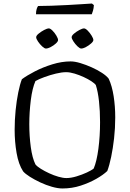

<svg xmlns="http://www.w3.org/2000/svg" viewBox="-20 -1068 735 1088"><path d="M334 0Q308 0 274.5 -9.5Q241 -19 208 -34.5Q175 -50 149 -66.5Q123 -83 111 -97Q85 -137 74 -201Q63 -265 63 -332Q63 -388 68.5 -443Q74 -498 83.5 -544.5Q93 -591 104 -619Q132 -640 177.5 -663.5Q223 -687 276.5 -703.5Q330 -720 380 -720Q404 -720 435.5 -710.5Q467 -701 499.5 -686.5Q532 -672 558 -655Q584 -638 596 -622Q615 -581 624 -523Q633 -465 633 -403Q633 -342 626.5 -284.5Q620 -227 610 -179Q600 -131 588 -99Q565 -77 525.5 -54.5Q486 -32 437 -16Q388 0 334 0ZM356 -59Q382 -59 413.5 -68.5Q445 -78 472 -90.5Q499 -103 511 -113Q528 -153 537.5 -224.5Q547 -296 547 -376Q547 -439 541 -494Q535 -549 523 -586Q517 -595 498 -607.5Q479 -620 454 -631.5Q429 -643 402.5 -651Q376 -659 355 -659Q330 -659 297 -651Q264 -643 232.5 -631.5Q201 -620 181 -609Q163 -568 154.5 -500Q146 -432 146 -364Q146 -297 154.5 -234.5Q163 -172 181 -136Q191 -124 212 -111Q233 -98 259 -86Q285 -74 311 -66.5Q337 -59 356 -59ZM440 -793Q432 -793 419 -805.5Q406 -818 396 -833.5Q386 -849 386 -857Q386 -866 399.5 -877.5Q413 -889 430 -898Q447 -907 456 -907Q465 -907 477.5 -894Q490 -881 499.5 -865.5Q509 -850 509 -841Q509 -833 496 -821.5Q483 -810 467 -801.5Q451 -793 440 -793ZM240 -793Q232 -793 219 -805Q206 -817 195.5 -832.5Q185 -848 185 -857Q185 -866 199 -877.5Q213 -889 230 -898Q247 -907 257 -907Q265 -907 277.5 -894.5Q290 -882 299.5 -866Q309 -850 309 -841Q309 -833 296.5 -821.5Q284 -810 267.5 -801.5Q251 -793 240 -793ZM184 -987Q184 -1005 188 -1017.5Q192 -1030 196 -1034Q227 -1034 271.5 -1035.5Q316 -1037 362 -1039.5Q408 -1042 446 -1044.5Q484 -1047 501 -1048L512 -1039Q511 -1021 507 -1007.5Q503 -994 500 -987Z"/></svg>

Font: Texturina ExtraLight
Style: Regular
Weight: 200
Designer: Guillermo Torres Carreño
Foundry: Omnibus-Type
Version: Version 1.002; ttfautohint (v1.8.3)